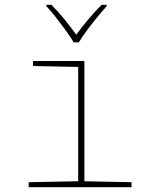

<svg xmlns="http://www.w3.org/2000/svg" viewBox="-20 -783 640 803"><path d="M100 0V-21L307 -25V-503L118 -507V-528H333V-25L530 -21V0ZM288 -606Q276 -627 256 -654.5Q236 -682 214.5 -709.5Q193 -737 174 -757V-763H195Q223 -735 250.5 -701Q278 -667 299 -638Q320 -667 348.5 -701Q377 -735 405 -763H426V-757Q408 -737 385.5 -709.5Q363 -682 342.5 -654.5Q322 -627 310 -606Z"/></svg>

Font: Noto Sans Mono Thin
Style: Regular
Weight: 100
Designer: Monotype Design Team
Foundry: Monotype Imaging Inc.
Version: Version 2.014